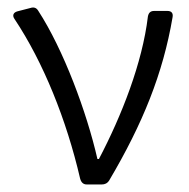

<svg xmlns="http://www.w3.org/2000/svg" viewBox="-20 -489 501 509"><path d="M18.6 -438.5C94.7 -324.2 156.2 -171.9 192.4 -15.6C195.3 -4.9 201.2 0 210 0H250C257.8 0 264.6 -2.9 269.5 -10.7C358.4 -161.1 412.1 -293.9 437.5 -443.4C439.5 -454.1 434.6 -460 423.8 -460H388.7C378.9 -460 374 -455.1 372.1 -445.3C357.4 -322.3 302.7 -182.6 242.2 -67.4H238.3C210 -191.4 148.4 -357.4 81.1 -460.9C76.2 -468.8 69.3 -470.7 60.5 -467.8L26.4 -459C15.6 -456.1 11.7 -448.2 18.6 -438.5Z"/></svg>

Font: Ed Sans Neue Light
Style: Regular
Weight: 300
Designer: Stephen Hutchings
Version: Version 1.004;PS 001.004;hotconv 1.0.88;makeotf.lib2.5.64775